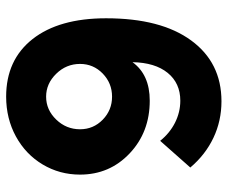

<svg xmlns="http://www.w3.org/2000/svg" viewBox="-80 -676 766 647"><g transform="rotate(-90 303.5 -353.0)"><path d="M287.1 -231.9Q375 -231.9 417 -290Q415.5 -213.9 380.9 -171.4Q346.2 -128.9 287.1 -128.9Q248.5 -128.9 213.1 -146.7Q177.7 -164.6 151.9 -196.8L62 -95.2Q105 -44.4 162.1 -17.3Q219.2 9.8 285.2 9.8Q415.5 9.8 490.2 -92.3Q564.9 -194.3 564.9 -378.9Q564.9 -537.6 494.9 -626.7Q424.8 -715.8 300.8 -715.8Q227.1 -715.8 166.7 -682.9Q106.4 -649.9 72.3 -592.8Q38.1 -535.6 38.1 -466.8Q38.1 -367.2 109.6 -299.6Q181.2 -231.9 287.1 -231.9ZM411.1 -466.8Q411.1 -421.9 378.7 -390.4Q346.2 -358.9 300.8 -358.9Q255.4 -358.9 223.1 -390.4Q190.9 -421.9 190.9 -466.8Q190.9 -513.2 223.6 -547.1Q256.3 -581.1 300.8 -581.1Q344.7 -581.1 377.9 -547.1Q411.1 -513.2 411.1 -466.8Z"/></g></svg>

Font: Raleway-v4020 ExtraBold
Style: Regular
Weight: 800
Designer: Matt McInerney, Pablo Impallari, Rodrigo Fuenzalida
Foundry: Matt McInerney, Pablo Impallari, Rodrigo Fuenzalida
Version: Version 4.020;PS 004.020;hotconv 1.0.88;makeotf.lib2.5.64775